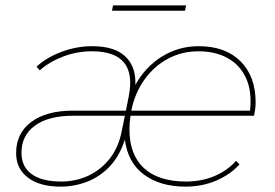

<svg xmlns="http://www.w3.org/2000/svg" viewBox="-20 -692 1023 715"><path d="M206 3Q128 3 84 -30.5Q40 -64 40 -122Q40 -196 96.5 -238Q153 -280 252 -280H449L459 -331Q494 -501 322 -501Q267 -501 215.5 -481.5Q164 -462 128 -430L116 -444Q155 -479 210.5 -499.5Q266 -520 323 -520Q407 -520 447 -481.5Q487 -443 484 -376Q522 -444 584 -482Q646 -520 720 -520Q819 -520 875.5 -464Q932 -408 932 -310Q932 -297 930 -284Q928 -271 926 -261H466Q462 -236 462 -210Q462 -116 516 -66Q570 -16 673 -16Q731 -16 779 -36.5Q827 -57 859 -93L872 -80Q839 -43 786.5 -20Q734 3 671 3Q577 3 516.5 -41.5Q456 -86 445 -172Q425 -110 388 -71.5Q351 -33 303.5 -15Q256 3 206 3ZM469 -280H911Q919 -351 896.5 -400.5Q874 -450 828 -475.5Q782 -501 719 -501Q657 -501 605 -473Q553 -445 517.5 -395Q482 -345 469 -280ZM445 -261H252Q161 -261 110.5 -224.5Q60 -188 60 -123Q60 -71 98 -43.5Q136 -16 208 -16Q262 -16 308.5 -37.5Q355 -59 388 -100.5Q421 -142 433 -202ZM397 -652 401 -672H673L669 -652Z"/></svg>

Font: Montserrat Thin
Style: Italic
Weight: 100
Italic angle: -11.3°
Designer: Julieta Ulanovsky
Foundry: Julieta Ulanovsky
Version: Version 9.000; ttfautohint (v1.8.4.7-5d5b)